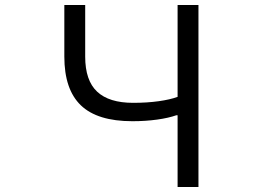

<svg xmlns="http://www.w3.org/2000/svg" viewBox="-20 -753 1096 773"><path d="M695 0V-289H690Q659 -278 612.5 -271.5Q566 -265 513 -265Q372 -265 305.5 -329Q239 -393 239 -525V-733H323V-525Q323 -429 371 -384Q419 -339 516 -339Q572 -339 618.5 -345.5Q665 -352 695 -363V-733H779V0Z"/></svg>

Font: PlemolJP
Style: Regular
Weight: 400
Monospace: yes
Version: v2.0.4; ttfautohint (v1.8.4.7-5d5b-dirty) -l 6 -r 45 -G 200 